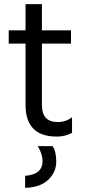

<svg xmlns="http://www.w3.org/2000/svg" viewBox="-20 -653 409 925"><path d="M233 51Q251 76 251 126Q251 176 212.5 213Q174 250 101 252V194Q185 188 185 123Q185 89 162 51ZM253 5Q103 5 103 -148V-443H22V-507H103V-633H182V-507H322V-443H182V-146Q182 -65 258 -65Q297 -65 327 -88V-13Q294 5 253 5Z"/></svg>

Font: Hind Vadodara
Style: Regular
Weight: 400
Designer: Hitesh Malaviya
Foundry: Indian Type Foundry
Version: Version 0.702;PS 1.0;hotconv 1.0.81;makeotf.lib2.5.63406